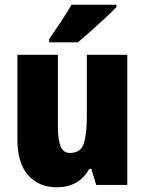

<svg xmlns="http://www.w3.org/2000/svg" viewBox="-20 -786 616 816"><path d="M521 -553V0H389L368 -68H359Q337 -28 302 -9Q267 10 221 10Q145 10 99.5 -41.5Q54 -93 54 -193V-553H226V-248Q226 -193 237.5 -164.5Q249 -136 277 -136Q324 -136 336.5 -177Q349 -218 349 -290V-553ZM475 -756Q458 -738 429 -711Q400 -684 368 -655.5Q336 -627 311 -606H189V-620Q214 -656 239.5 -694.5Q265 -733 284 -766H475Z"/></svg>

Font: Noto Sans Bengali Condensed Black
Style: Regular
Weight: 900
Width: 3
Designer: Joana Ranito - Universal Thirst; Jelle Bosma - Monotype Design Team
Foundry: Universal Thirst ehf.
Version: Version 3.000; ttfautohint (v1.8.4.7-5d5b)